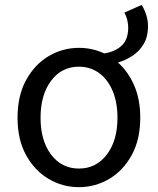

<svg xmlns="http://www.w3.org/2000/svg" viewBox="-20 -753 646 786"><path d="M303.2 -63Q373.5 -63 417.2 -120.1Q460.9 -177.2 460.9 -271Q460.9 -333.5 441.2 -380.6Q421.4 -427.7 385.7 -453.9Q350.1 -480 303.2 -480Q232.4 -480 189.2 -422.4Q146 -364.7 146 -271Q146 -177.2 189.2 -120.1Q232.4 -63 303.2 -63ZM303.2 13.2Q236.3 13.2 179.2 -20.5Q122.1 -54.2 86.9 -117.7Q51.8 -181.2 51.8 -271Q51.8 -361.3 86.9 -425.3Q122.1 -489.3 179.2 -523.2Q236.3 -557.1 303.2 -557.1Q357.9 -557.1 407.2 -534.2Q454.1 -542.5 479.5 -567.6Q504.9 -592.8 504.9 -640.1Q504.9 -654.8 501 -671.1Q497.1 -687.5 488.8 -701.2L560.1 -732.9Q571.3 -714.8 578.6 -692.4Q585.9 -669.9 585.9 -646Q585.9 -603 568.4 -573.2Q550.8 -543.5 522.7 -524.9Q494.6 -506.3 462.9 -497.1Q504.4 -460.4 529.3 -403.3Q554.2 -346.2 554.2 -271Q554.2 -181.2 519 -117.7Q483.9 -54.2 426.8 -20.5Q369.6 13.2 303.2 13.2Z"/></svg>

Font: Source Han Sans CN
Style: Regular
Weight: 400
Designer: Ryoko NISHIZUKA  (kana, bopomofo & ideographs); Paul D. Hunt (Latin, Greek & Cyrillic); Sandoll Communications , Soo-you
Foundry: Adobe
Version: Version 2.004;hotconv 1.0.118;makeotfexe 2.5.65603